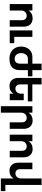

<svg xmlns="http://www.w3.org/2000/svg" viewBox="1756 -2553 1008 4560"><g transform="rotate(90 2260.0 -273.0)"><path d="M613 -338V0H459V-293Q459 -344 430.5 -373.5Q402 -403 353 -403Q301 -402 268 -369.5Q235 -337 230 -285V0H76V-538H230V-444Q286 -542 415 -544Q506 -544 559.5 -488Q613 -432 613 -338Z M856 -107H1004V0H702V-538H856Z M1793 -431H1645V-230Q1645 -118 1578.5 -55.5Q1512 7 1370 6Q1285 6 1220.5 -29Q1156 -64 1121 -126.5Q1086 -189 1086 -270Q1086 -343 1115 -404Q1144 -465 1200 -501.5Q1256 -538 1334 -538H1492V-757H1645V-538H1793ZM1372 -431Q1311 -431 1276.5 -384.5Q1242 -338 1241 -272Q1241 -205 1275.5 -162Q1310 -119 1373 -117Q1489 -117 1492 -243V-431Z M1985 -430V-244Q1985 -193 2012.5 -164Q2040 -135 2087 -135Q2141 -136 2173 -174Q2205 -212 2205 -272V-333H2359V0H2205V-94Q2150 6 2025 6Q1936 6 1883.5 -49.5Q1831 -105 1831 -200V-757H1985V-537H2388V-430Z M3039 -338V0H2885V-293Q2885 -344 2856.5 -373.5Q2828 -403 2779 -403Q2727 -402 2694 -369.5Q2661 -337 2656 -285V211H2502V-538H2656V-444Q2712 -542 2841 -544Q2932 -544 2985.5 -488Q3039 -432 3039 -338Z M3716 -338V0H3562V-293Q3562 -344 3533.5 -373.5Q3505 -403 3456 -403Q3404 -402 3371 -369.5Q3338 -337 3333 -285V0H3179V-538H3333V-444Q3389 -542 3518 -544Q3609 -544 3662.5 -488Q3716 -432 3716 -338Z M4520 104V211H4218V-94Q4163 6 4038 6Q3949 6 3896.5 -49.5Q3844 -105 3844 -200V-538H3998V-244Q3998 -193 4025.5 -164Q4053 -135 4100 -135Q4154 -136 4186 -174Q4218 -212 4218 -272V-757H4372V104Z"/></g></svg>

Font: Montserrat arm2 SemiBold
Style: Regular
Weight: 600
Designer: Julieta Ulanovsky
Foundry: Julieta Ulanovsky
Version: Version 6.000